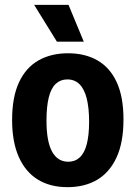

<svg xmlns="http://www.w3.org/2000/svg" viewBox="-20 -760 560 793"><path d="M259 13Q187 13 136 -18.5Q85 -50 57.5 -112Q30 -174 30 -265Q30 -359 58.5 -420Q87 -481 139 -510.5Q191 -540 261 -540Q332 -540 383.5 -510Q435 -480 462.5 -419.5Q490 -359 490 -267Q490 -171 461 -109Q432 -47 380.5 -17Q329 13 259 13ZM262 -92Q290 -92 309.5 -110Q329 -128 338.5 -165Q348 -202 348 -257Q348 -315 338 -354Q328 -393 308 -412.5Q288 -432 258 -432Q230 -432 210.5 -414Q191 -396 181.5 -358Q172 -320 172 -262Q172 -176 195 -134Q218 -92 262 -92ZM215 -588 121 -740H263L326 -588Z"/></svg>

Font: Bricolage Grotesque 36pt SemiCondensed
Style: Bold
Weight: 700
Width: 4
Designer: Mathieu Triay
Foundry: Atelier Triay
Version: Version 1.001;gftools[0.9.33.dev8+g029e19f]